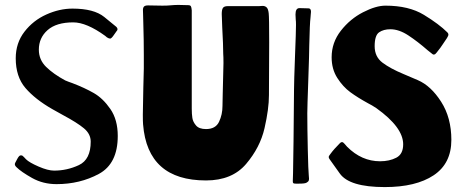

<svg xmlns="http://www.w3.org/2000/svg" viewBox="-20 -740 1896 781"><path d="M448 -635Q458 -628 458 -621Q458 -617 454 -613Q451 -609 442 -596Q433 -583 428 -583Q423 -583 415 -588L408 -594Q332 -649 278 -649Q209 -649 173.5 -617.5Q138 -586 138 -538Q138 -497 167.5 -468Q197 -439 245 -413Q259 -407 274 -402Q324 -383 361.5 -361.5Q399 -340 429 -296.5Q459 -253 459 -187Q459 -74 382 -32.5Q305 9 210 9Q155 9 110.5 -16Q66 -41 47 -60Q37 -69 42 -78Q43 -80 50.5 -94Q58 -108 64 -108H66Q69 -108 71.5 -106.5Q74 -105 77.5 -101Q81 -97 86 -92Q99 -79 137 -62.5Q175 -46 200 -46Q253 -46 301 -68.5Q349 -91 349 -164Q349 -195 321.5 -218Q294 -241 236 -272L193 -296Q123 -336 83.5 -382Q44 -428 44 -503Q44 -565 79.5 -611Q115 -657 168.5 -681Q222 -705 275 -705Q362 -705 404 -671Q446 -637 448 -635Z M760 -298Q760 -276 762.5 -260Q765 -244 777.5 -229.5Q790 -215 818 -215Q857 -215 871 -244.5Q885 -274 885 -309L886 -359Q889 -470 889 -483Q889 -511 888 -521Q888 -556 884 -628L882 -683Q882 -701 887 -708Q892 -715 906 -715H1033L1048 -716Q1058 -716 1064.5 -710Q1071 -704 1073 -686Q1075 -669 1075 -568L1074 -353Q1074 -297 1056 -218.5Q1038 -140 981 -73Q924 -6 818 -6Q580 -6 562 -234Q561 -244 561 -274Q561 -305 563 -383Q566 -473 565 -517Q565 -577 563 -643Q562 -662 562 -682Q562 -686 561.5 -697Q561 -708 565.5 -713Q570 -718 582 -718L640 -717Q660 -717 669 -718Q691 -720 705 -720L745 -719Q754 -719 756.5 -714.5Q759 -710 760 -698Z M1238 -555Q1238 -527 1234 -413Q1230 -303 1230 -279Q1230 -221 1232 -132.5Q1234 -44 1236 -27Q1237 -21 1237 -13Q1237 -6 1234.5 -3Q1232 0 1227 3Q1221 7 1196 7Q1192 7 1183.5 7Q1175 7 1173 5Q1171 3 1171 -3L1172 -35L1174 -166L1176 -376Q1176 -406 1180 -512Q1181 -537 1183 -593.5Q1185 -650 1183 -660L1182 -681Q1182 -707 1198 -707L1235 -706Q1245 -706 1245 -692Q1245 -687 1244 -680.5Q1243 -674 1243 -668Q1240 -646 1238 -555Z M1800 -608Q1804 -604 1804 -599Q1804 -596 1801.5 -591.5Q1799 -587 1798 -585Q1793 -578 1781.5 -560.5Q1770 -543 1763 -535Q1760 -531 1756.5 -526.5Q1753 -522 1750.5 -520Q1748 -518 1743 -518Q1741 -518 1733.5 -524.5Q1726 -531 1719 -536Q1679 -571 1641 -596Q1603 -621 1568 -621Q1540 -621 1522 -608.5Q1504 -596 1504 -552Q1504 -509 1536 -485Q1568 -461 1621 -439Q1626 -437 1679.5 -414Q1733 -391 1774.5 -326Q1816 -261 1816 -171Q1816 -75 1744 -27Q1672 21 1545 21Q1401 21 1362 -34.5Q1323 -90 1321 -92Q1317 -97 1317 -102Q1317 -105 1325 -115Q1338 -133 1363 -158Q1367 -162 1371 -162Q1376 -162 1382 -154.5Q1388 -147 1392 -143Q1451 -84 1526 -84Q1564 -84 1592 -98.5Q1620 -113 1620 -153Q1620 -222 1511 -300Q1493 -312 1477 -320Q1435 -343 1405 -365Q1375 -387 1352 -423Q1329 -459 1329 -507Q1329 -567 1366.5 -615Q1404 -663 1456.5 -690Q1509 -717 1548 -717Q1643 -717 1704.5 -679.5Q1766 -642 1800 -608Z"/></svg>

Font: Barrio
Style: Regular
Weight: 400
Designer: Pablo Cosgaya & Sergio Jimenez
Foundry: Pablo Cosgaya & Sergio Jimenez
Version: Version 1.005